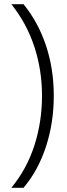

<svg xmlns="http://www.w3.org/2000/svg" viewBox="-20 -736 317 914"><path d="M236 -280Q236 -152 199 -38.5Q162 75 92 158H34Q108 68 144 -44.5Q180 -157 180 -280Q180 -402 143.5 -513.5Q107 -625 34 -716H92Q162 -630 199 -519Q236 -408 236 -280Z"/></svg>

Font: Noto Sans Thai Looped UI Narrow Light
Style: Regular
Weight: 300
Width: 4
Designer: Cadson Demak Team
Foundry: Cadson Demak Co., Ltd.
Version: Version 1.000